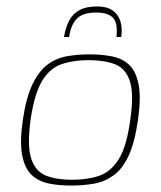

<svg xmlns="http://www.w3.org/2000/svg" viewBox="-20 -572 500 597"><path d="M201 5Q163 5 131.5 -1.5Q100 -8 78.5 -28Q57 -48 49 -89Q41 -130 51 -199Q61 -268 80.5 -309Q100 -350 127 -370.5Q154 -391 187.5 -397Q221 -403 259 -403Q297 -403 329 -396.5Q361 -390 382 -370Q403 -350 411 -309Q419 -268 409 -199Q399 -129 380 -88Q361 -47 333.5 -27Q306 -7 272.5 -1Q239 5 201 5ZM204 -13Q252 -13 288.5 -25.5Q325 -38 349.5 -77.5Q374 -117 385 -199Q397 -281 383.5 -320.5Q370 -360 337 -372.5Q304 -385 256 -385Q208 -385 171.5 -372.5Q135 -360 111 -320.5Q87 -281 75 -199Q64 -117 77.5 -77.5Q91 -38 124 -25.5Q157 -13 204 -13ZM282 -552Q312 -552 329.5 -540Q347 -528 354 -507Q361 -486 357 -457H342Q347 -501 331 -517Q315 -533 279 -533Q237 -533 218.5 -513.5Q200 -494 195 -457H179Q184 -487 195 -508Q206 -529 227 -540.5Q248 -552 282 -552Z"/></svg>

Font: Genos Thin
Style: Italic
Weight: 100
Italic angle: -8°
Designer: Robert E. Leuschke
Foundry: Robert E. Leuschke
Version: Version 1.010